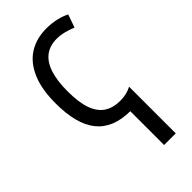

<svg xmlns="http://www.w3.org/2000/svg" viewBox="-243 -607 904 904"><g transform="rotate(-45 209.0 -155.0)"><path d="M268.6 -545.4Q302.2 -545.4 333.7 -538.3Q365.2 -531.2 388.2 -519L365.2 -454.1Q344.2 -463.4 318.4 -470Q292.5 -476.6 269 -476.6Q223.1 -476.6 192.1 -453.4Q161.1 -430.2 145.5 -383.1Q129.9 -335.9 129.9 -265.1Q129.9 -190.9 146.2 -145.5Q162.6 -100.1 194.8 -79.1Q227.1 -58.1 273.9 -58.1Q297.4 -58.1 315.4 -62.7Q333.5 -67.4 350.1 -75.7V234.9H272.5V9.8Q214.8 9.3 172.9 -8.1Q130.9 -25.4 103.5 -59.8Q76.2 -94.2 63 -145.5Q49.8 -196.8 49.8 -264.6Q49.8 -358.9 76.9 -421.4Q104 -483.9 153.1 -514.6Q202.1 -545.4 268.6 -545.4Z"/></g></svg>

Font: Open Sans SemiCondensed
Style: Regular
Weight: 400
Width: 4
Designer: Monotype Design Team
Foundry: Monotype Imaging Inc.
Version: Version 3.000